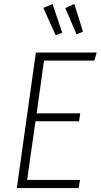

<svg xmlns="http://www.w3.org/2000/svg" viewBox="-20 -949 508 969"><path d="M468 -684 456 -643H202L165 -377H385L379 -337H159L117 -41H384L377 0H65L161 -684ZM245 -929 294 -784 261 -771 199 -909ZM355 -929 399 -789 366 -776 310 -908Z"/></svg>

Font: Fira Sans Condensed ExtraLight
Style: Italic
Weight: 275
Width: 3
Italic angle: -8°
Designer: Carrois Corporate & Edenspiekermann AG
Foundry: Carrois Corporate GbR & Edenspiekermann AG
Version: Version 4.203